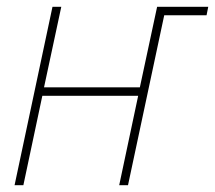

<svg xmlns="http://www.w3.org/2000/svg" viewBox="-20 -547 635 567"><path d="M23 0 135 -527H161L110 -289H393L444 -527H595L590 -502H465L358 0H332L388 -264H105L49 0Z"/></svg>

Font: Noto Sans SemiCondensed Thin
Style: Italic
Weight: 100
Width: 4
Italic angle: -12°
Designer: Monotype Design Team
Foundry: Monotype Imaging Inc.
Version: Version 2.013; ttfautohint (v1.8.4.7-5d5b)